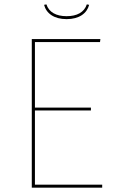

<svg xmlns="http://www.w3.org/2000/svg" viewBox="-20 -860 534 880"><path d="M285.3 -772.3C342.4 -772.3 378.4 -798.4 388.6 -837.8L378 -840C366 -803.6 332.8 -785.8 285.3 -785.8C237.7 -785.8 204.6 -803.6 192.6 -840L182 -837.8C192.1 -798.4 228.1 -772.3 285.3 -772.3ZM440.1 -680.9H125.7V0H448.4V-13.6H140.1V-353.6H396.7V-366.7H140.1V-667.3H438.4Z"/></svg>

Font: Fira Sans Hair
Style: Regular
Weight: 100
Designer: bBox Type GmbH & Carrois Corporate GbR & Edenspiekermann AG
Foundry: bBox Type GmbH & Carrois Corporate GbR & Edenspiekermann AG
Version: Version 4.300;PS 004.300;hotconv 1.0.88;makeotf.lib2.5.64775